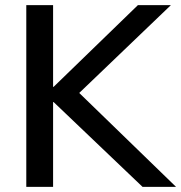

<svg xmlns="http://www.w3.org/2000/svg" viewBox="-20 -725 703 745"><path d="M82 0V-705H186V-388H188L515 -705H643L260 -338L262 -389L663 0H533L188 -329H186V0Z"/></svg>

Font: Nunito Sans 12pt ExtraLight 12pt SemiBold
Style: Regular
Weight: 600
Version: Version 3.101;gftools[0.9.27]